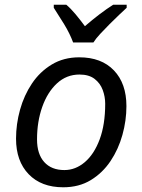

<svg xmlns="http://www.w3.org/2000/svg" viewBox="-20 -786 603 814"><path d="M248 8Q155 8 101.5 -47.5Q48 -103 48 -198Q48 -260 65 -321Q82 -382 115.5 -432Q149 -482 199.5 -512.5Q250 -543 316 -543Q410 -543 463 -487.5Q516 -432 516 -336Q516 -275 499 -214Q482 -153 448.5 -103Q415 -53 365 -22.5Q315 8 248 8ZM253 -65Q300 -65 339.5 -98.5Q379 -132 402.5 -195Q426 -258 426 -346Q426 -376 415.5 -404.5Q405 -433 381 -451.5Q357 -470 317 -470Q262 -470 221.5 -432.5Q181 -395 159 -332.5Q137 -270 137 -195Q137 -133 167.5 -99Q198 -65 253 -65ZM208 -766H261Q280 -750 300 -726Q320 -702 340 -675Q371 -702 402 -725.5Q433 -749 460 -766H517V-753Q505 -742 485.5 -723.5Q466 -705 445 -684Q424 -663 405 -642.5Q386 -622 376 -606H290Q276 -644 251.5 -684Q227 -724 208 -753Z"/></svg>

Font: BC Sans
Style: Italic
Weight: 400
Italic angle: -12°
Designer: Monotype Design Team
Designer: Province of B.C.
Foundry: Monotype Imaging Inc.
Version: Version 2.000;GOOG;noto-source:20170915:90ef993387c0